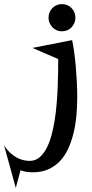

<svg xmlns="http://www.w3.org/2000/svg" viewBox="-186 -688 449 937"><path d="M-41 97.2Q-14.6 97.2 5.4 81.1Q25.4 64.9 40 37.6Q54.7 10.3 64.7 -25.9Q74.7 -62 81.1 -102.5Q87.4 -143.1 90.8 -185.5Q94.2 -228 95.7 -267.6Q97.2 -307.1 97.7 -341.3Q98.1 -375.5 98.1 -399.9L-27.8 -454.1L166 -492.2Q171.4 -466.8 176 -433.8Q180.7 -400.9 183.8 -363.8Q187 -326.7 189 -288.1Q190.9 -249.5 190.9 -212.9Q190.9 -167.5 186.8 -122.6Q182.6 -77.6 172.6 -37.1Q162.6 3.4 146.5 38.3Q130.4 73.2 106.2 98.6Q82 124 49.3 138.4Q16.6 152.8 -25.9 152.8Q-39.6 152.8 -54.9 150.9Q-70.3 148.9 -85.9 143.1L-108.9 229L-166 22Q-150.4 45.4 -133.3 60.3Q-116.2 75.2 -99.9 83.3Q-83.5 91.3 -68.4 94.2Q-53.2 97.2 -41 97.2ZM182.1 -602.1Q182.1 -587.9 177 -575.9Q171.9 -564 163.1 -554.7Q154.3 -545.4 142.3 -540.3Q130.4 -535.2 116.2 -535.2Q102.5 -535.2 90.6 -540.3Q78.6 -545.4 69.8 -554.7Q61 -564 55.9 -575.9Q50.8 -587.9 50.8 -602.1Q50.8 -615.7 55.9 -627.7Q61 -639.6 69.8 -648.7Q78.6 -657.7 90.6 -662.8Q102.5 -668 116.2 -668Q130.4 -668 142.3 -662.8Q154.3 -657.7 163.1 -648.7Q171.9 -639.6 177 -627.7Q182.1 -615.7 182.1 -602.1Z"/></svg>

Font: Risque
Style: Regular
Weight: 400
Designer: Astigmatic (AOETI)
Foundry: Astigmatic (AOETI)
Version: Version 1.000